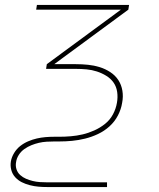

<svg xmlns="http://www.w3.org/2000/svg" viewBox="-20 -540 640 775"><path d="M412 215H171Q153 215 135.5 213.5Q118 212 100.5 207.5Q83 203 68 195.5Q53 188 41.5 175.5Q30 163 25.5 146Q21 129 24 111Q27 94 37 77.5Q47 61 61.5 49.5Q76 38 93.5 30.5Q111 23 128.5 19Q146 15 163.5 13.5Q181 12 199 12H219Q242 12 266 10Q290 8 313.5 2.5Q337 -3 360.5 -13.5Q384 -24 404 -40Q424 -56 436 -78.5Q448 -101 452 -125Q456 -147 453 -168.5Q450 -190 438.5 -206.5Q427 -223 409 -234Q391 -245 371 -251.5Q351 -258 329.5 -260Q308 -262 286 -262H166L169 -281L468 -501H126L129 -520H501L498 -501L199 -281H286Q311 -281 335.5 -278.5Q360 -276 382.5 -269Q405 -262 425 -249Q445 -236 457.5 -217Q470 -198 474 -174Q478 -150 473 -125Q469 -99 456 -74Q443 -49 422 -30Q401 -11 375.5 1Q350 13 323.5 19.5Q297 26 271 28.5Q245 31 219 31H199Q184 31 168 32Q152 33 137 36.5Q122 40 107 46Q92 52 78.5 61.5Q65 71 56 85Q47 99 45 114Q42 129 46.5 143Q51 157 61.5 166.5Q72 176 85 181.5Q98 187 112 190.5Q126 194 141 195Q156 196 171 196H412Z"/></svg>

Font: Iosevka Thin Extended
Style: Italic
Weight: 100
Width: 7
Italic angle: -9°
Monospace: yes
Designer: Belleve Invis
Foundry: Belleve Invis
Version: Version 32.5.0; ttfautohint (v1.8.4)